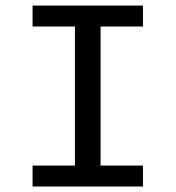

<svg xmlns="http://www.w3.org/2000/svg" viewBox="-20 -679 640 699"><path d="M98.6 -658.7H500.5V-582.5H346.2V-76.2H500.5V0H98.6V-76.2H252.9V-582.5H98.6Z"/></svg>

Font: Courier New
Style: Regular
Weight: 400
Designer: Steve Matteson
Foundry: Ascender Corporation
Version: Version 2.00.3